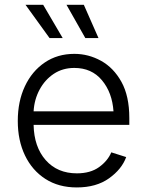

<svg xmlns="http://www.w3.org/2000/svg" viewBox="-20 -781 620 812"><path d="M304.7 11.7Q228 11.7 172.1 -24.2Q116.2 -60.1 85.7 -123.5Q55.2 -187 55.2 -269.5Q55.2 -352.1 85.2 -416Q115.2 -480 169.2 -516.6Q223.1 -553.2 294.4 -553.2Q354 -553.2 407.2 -523.9Q460.4 -494.6 493.7 -434.6Q526.9 -374.5 526.9 -281.7V-252.9H122.1Q124 -159.7 173.3 -103.8Q222.7 -47.9 305.2 -47.9Q362.3 -47.9 398.9 -74.2Q435.5 -100.6 450.7 -136.7L513.7 -116.7Q495.1 -65.4 441.2 -26.9Q387.2 11.7 304.7 11.7ZM122.1 -310.1H460Q454.6 -389.6 411.1 -441.7Q367.7 -493.7 294.4 -493.7Q245.1 -493.7 207.5 -468.8Q169.9 -443.8 147.5 -402.1Q125 -360.4 122.1 -310.1ZM189.5 -620.1 87.9 -760.7H162.6L245.1 -620.1ZM340.8 -620.1 261.2 -760.7H334.5L396.5 -620.1Z"/></svg>

Font: Inter Light
Style: Regular
Weight: 300
Designer: Rasmus Andersson
Foundry: rsms
Version: Version 4.000;git-a52131595